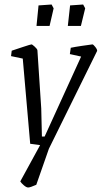

<svg xmlns="http://www.w3.org/2000/svg" viewBox="-20 -651 451 852"><path d="M411 -425 197 9 141 169Q114 181 105 181Q97 181 85.5 171Q74 161 70 154L158 -7L114 -13L81 -391L29 -402L32 -426Q47 -431 81.5 -442.5Q116 -454 120 -454Q123 -454 134 -444Q145 -434 146 -428L163 -170L166 -45H178L340 -400L290 -411L294 -439Q313 -443 343.5 -447.5Q374 -452 390 -454Q394 -454 403 -442.5Q412 -431 411 -425ZM151 -627 209 -631 218 -614 200 -536H142ZM291 -627 349 -631 358 -614 339 -536H281Z"/></svg>

Font: Grenze Light
Style: Italic
Weight: 300
Italic angle: -10°
Designer: Renata Polastri
Foundry: Omnibus-Type
Version: Version 1.002; ttfautohint (v1.8)